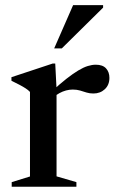

<svg xmlns="http://www.w3.org/2000/svg" viewBox="-20 -710 444 730"><path d="M344 -464Q370.5 -464 383.2 -450Q396 -436 396 -414Q396 -387 378.5 -370.8Q361 -354.5 335 -354.5Q321 -354.5 309 -358.2Q297 -362 284.5 -365.8Q272 -369.5 256.5 -369.5Q244 -369.5 231 -366Q218 -362.5 205.8 -355.8Q193.5 -349 182.5 -339.5L175 -360.5Q207 -390.5 232.2 -410.2Q257.5 -430 277.5 -442Q297.5 -454 313.8 -459Q330 -464 344 -464ZM195 -372V-39.5L270.5 -17.5V0H24.5V-17.5L94 -39V-360.5Q87 -368 77.2 -374.2Q67.5 -380.5 54.2 -387.5Q41 -394.5 23.5 -403V-416.5L180.5 -468.5H190ZM186 -526 258 -690.5H372V-681L215 -526Z"/></svg>

Font: Newsreader 36pt Medium
Style: Regular
Weight: 500
Designer: Hugues Gentile
Foundry: Production Type
Version: Version 1.003